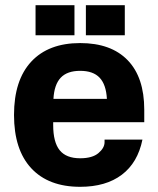

<svg xmlns="http://www.w3.org/2000/svg" viewBox="-20 -710 610 740"><path d="M34 -267Q34 -401 100.5 -472.5Q167 -544 289 -544Q408 -544 472 -478Q536 -412 536 -287V-239H185V-228Q185 -162 210 -131Q235 -100 289 -100Q336 -100 359.5 -120Q383 -140 383 -162V-172H529Q511 -83 449.5 -36.5Q388 10 289 10Q167 10 100.5 -61.5Q34 -133 34 -267ZM392 -329Q389 -384 364 -410.5Q339 -437 289 -437Q239 -437 214 -410.5Q189 -384 186 -329ZM117 -690H267V-574H117ZM311 -690H461V-574H311Z"/></svg>

Font: Mozilla Headline BETA
Style: Bold
Weight: 700
Designer: Studio DRAMA
Foundry: Studio DRAMA
Version: Version 0.100